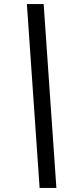

<svg xmlns="http://www.w3.org/2000/svg" viewBox="-20 -880 351 950"><path d="M196 -860 259 50H176L113 -860Z"/></svg>

Font: Sinkin Sans 400 Italic
Style: Italic
Weight: 400
Italic angle: -112°
Designer: Keith Bates
Foundry: K-Type
Version: Sinkin Sans (version 1.0)  by Keith Bates   •   © 2014   www